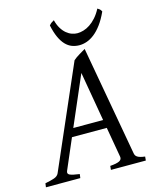

<svg xmlns="http://www.w3.org/2000/svg" viewBox="-139 -914 821 999"><g transform="rotate(-15 271.5 -414.5)"><path d="M181.2 -216.8 111.3 -54.2Q104.5 -39.1 118.9 -32.5Q133.3 -25.9 170.9 -21L168 0H-17.1L-14.2 -21Q16.6 -26.9 35.2 -33.4Q53.7 -40 60.1 -54.2L297.9 -600.1Q304.2 -606 313 -612.1Q321.8 -618.2 331.1 -623.8Q340.3 -629.4 348.9 -634.5Q357.4 -639.6 363.8 -643.1L469.2 -54.2Q470.2 -47.4 472.9 -42.2Q475.6 -37.1 481.4 -33Q487.3 -28.8 497.3 -25.9Q507.3 -22.9 522.9 -21L521 0H333L335 -21Q369.6 -23.4 384.8 -31Q399.9 -38.6 397 -54.2L368.7 -216.8ZM360.8 -261.2 314.9 -526.9 200.2 -261.2ZM502.9 -808.1Q484.9 -768.6 465.1 -741.9Q445.3 -715.3 424.8 -699.2Q404.3 -683.1 383.8 -676Q363.3 -668.9 343.8 -668.9Q322.3 -668.9 303.5 -676Q284.7 -683.1 269 -699.5Q253.4 -715.8 241.2 -742.4Q229 -769 220.7 -808.1Q227.5 -816.4 233.9 -820.8Q240.2 -825.2 247.6 -829.1Q254.4 -802.2 265.9 -783.7Q277.3 -765.1 291.3 -753.7Q305.2 -742.2 320.3 -737.1Q335.4 -731.9 349.6 -731.9Q364.7 -731.9 382.3 -737.1Q399.9 -742.2 417.2 -753.7Q434.6 -765.1 451.2 -783.7Q467.8 -802.2 481.9 -829.1Q488.8 -825.2 493.4 -821.3Q498 -817.4 502.9 -808.1Z"/></g></svg>

Font: Gentium Plus Afr
Style: Italic
Weight: 400
Italic angle: -8°
Designer: J. Victor Gaultney, Annie Olsen, Iska Routamaa, Becca Hirsbrunner
Foundry: SIL International
Version: Version 5.000